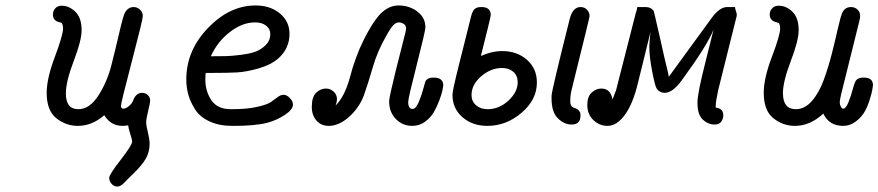

<svg xmlns="http://www.w3.org/2000/svg" viewBox="-20 -456 3216 703"><path d="M150.9 -116.2Q150.9 -168 180.9 -248Q210.9 -328.1 210.9 -352.1Q210.9 -360.8 208.5 -366.5Q206.1 -372.1 204.1 -373Q202.1 -374 195.8 -375Q173.8 -380.9 173.8 -402.8Q173.8 -416 182.4 -425.5Q190.9 -435.1 206.1 -435.1Q232.9 -435.1 255.9 -413.1Q278.8 -391.1 278.8 -345.2Q278.8 -308.1 250 -232.7Q221.2 -157.2 221.2 -113.8Q221.2 -55.7 267.1 -56.2Q308.1 -56.2 340.1 -106Q372.1 -155.8 387.5 -215.8Q402.8 -275.9 417 -337.4Q431.2 -398.9 438 -411.1Q450.2 -430.2 469.2 -430.2Q482.4 -430.2 492.7 -420.7Q502.9 -411.1 502.9 -397Q502.9 -384.8 462.9 -231.9Q422.9 -79.1 422.9 -68.8Q422.9 -57.6 432.1 -58.1Q439.9 -58.1 450.4 -66.2Q460.9 -74.2 466.8 -85.9Q476.6 -115.7 500 -116.2Q512.2 -116.2 521 -108.2Q529.8 -100.1 529.8 -86.9Q529.8 -80.1 522.5 -50Q515.1 -20 515.1 -6.8Q515.1 2 521.5 28.6Q527.8 55.2 527.8 69.8Q527.8 100.6 513.9 124.8Q500 148.9 470 178Q439.9 207 438 210Q422.9 227.1 409.2 227.1Q397 227.1 388.4 217Q379.9 207 379.9 195.1Q379.9 183.1 421.9 129.2Q463.9 75.2 463.9 62Q463.9 56.2 457 34.7Q450.2 13.2 449.2 2.9Q435.1 4.9 429.2 4.9Q385.3 4.9 361.8 -34.2Q316.9 4.9 265.1 4.9Q221.2 4.9 186 -23.2Q150.9 -51.3 150.9 -116.2Z M662.1 -165Q662.1 -271 741.5 -353.5Q820.8 -436 916 -436Q969.2 -436 1004.6 -407Q1040 -377.9 1040 -332Q1040 -277.8 998 -241.2Q971.2 -218.3 927 -205.6Q882.8 -192.9 848.4 -190.9Q814 -189 757.8 -189H733.9Q731.9 -187 731.9 -163.1Q731.9 -122.1 753.9 -89.1Q775.9 -56.2 825.7 -56.2H828.1Q884.3 -56.2 921.6 -64.7Q959 -73.2 971.9 -82.5Q984.9 -91.8 996.3 -100.3Q1007.8 -108.9 1018.1 -108.9Q1030.3 -108.9 1041.5 -96.9Q1052.7 -85 1052.7 -73.2Q1052.7 -55.2 1023.4 -35.6Q994.1 -16.1 960 -6.8Q914.1 5.4 830.1 4.9Q782.2 4.9 747.1 -11.5Q711.9 -27.8 694.3 -55.4Q676.8 -83 669.4 -110.1Q662.1 -137.2 662.1 -165ZM752 -250Q786.1 -250 807.6 -250.5Q829.1 -251 863.5 -255.4Q897.9 -259.8 918 -267.8Q938 -275.9 953.9 -292Q969.7 -308.1 969.7 -331.1Q969.7 -350.1 954.3 -362.1Q939 -374 914.1 -374Q867.2 -374 821.5 -338.6Q775.9 -303.2 752 -250Z M1121.6 -64.9Q1121.6 -101.1 1137.7 -116.5Q1153.8 -131.8 1172.9 -131.8Q1189 -131.8 1201.4 -120.8Q1213.9 -109.9 1213.9 -91.8Q1213.9 -85 1209 -69.8Q1242.2 -103 1260.7 -170.9Q1280.8 -248 1311.8 -310.1Q1342.8 -372.1 1369.6 -401.9Q1401.9 -436 1439 -436Q1479 -436 1508.3 -413.6Q1537.6 -391.1 1537.6 -356Q1537.6 -342.8 1506.1 -219.5Q1474.6 -96.2 1474.6 -83Q1474.6 -57.1 1490.7 -57.1Q1502 -57.1 1512 -79.6Q1522 -102.1 1529.3 -128.9Q1536.6 -155.8 1537.6 -158.2Q1546.4 -172.4 1565.9 -171.9H1567.9Q1603 -171.9 1603 -143.1Q1603 -140.1 1600.3 -126.5Q1597.7 -112.8 1589.1 -89.8Q1580.6 -66.9 1569.1 -46.4Q1557.6 -25.9 1536.6 -10.5Q1515.6 4.9 1489.7 4.9Q1453.6 4.9 1429.2 -20.5Q1404.8 -45.9 1404.8 -85Q1404.8 -99.1 1428.7 -195.8Q1446.8 -267.6 1463.9 -335Q1466.8 -347.2 1466.8 -352.1Q1466.8 -363.3 1457.8 -368.7Q1448.7 -374 1439.9 -374Q1430.2 -374 1419.9 -363.5Q1409.7 -353 1394 -324.2Q1361.8 -268.1 1344.7 -209Q1327.6 -149.9 1313.2 -109.4Q1298.8 -68.8 1266.6 -36.1Q1225.6 4.9 1183.6 4.9Q1155.8 4.9 1138.7 -14.6Q1121.6 -34.2 1121.6 -64.9Z M1636.7 -108.9Q1636.7 -125 1660.6 -219.2Q1684.6 -314.5 1704.6 -395Q1709.5 -415 1717.5 -422.6Q1725.6 -430.2 1741.7 -430.2H1742.7Q1776.9 -430.2 1776.9 -400.9Q1776.9 -394 1740.7 -251Q1780.8 -269 1818.8 -269Q1873 -269 1909.4 -237.1Q1945.8 -205.1 1945.8 -153.8Q1945.8 -90.8 1889.6 -43Q1833.5 4.9 1764.6 4.9Q1709.5 4.9 1673.1 -27.1Q1636.7 -59.1 1636.7 -108.9ZM1706.5 -107.9Q1706.5 -85 1723.1 -70.6Q1739.7 -56.2 1765.6 -56.2Q1807.6 -56.2 1841.6 -87.6Q1875.5 -119.1 1875.5 -154.8Q1875.5 -179.7 1859.1 -193.4Q1842.8 -207 1817.9 -207Q1776.9 -207 1741.7 -176.5Q1706.5 -146 1706.5 -107.9ZM1999.5 -95.2V-105Q1999.5 -122.1 2065.9 -386.2Q2077.1 -430.2 2105.5 -430.2Q2120.6 -430.2 2129.6 -420.2Q2138.7 -410.2 2138.7 -397Q2138.7 -392.1 2082.5 -166Q2081.5 -160.2 2076.7 -142.1Q2071.8 -124 2069.8 -111.6Q2067.9 -99.1 2067.9 -85Q2067.9 -64.9 2082.8 -61Q2097.7 -57.1 2103.5 -44.9Q2105.5 -42 2105.5 -33.2Q2105.5 0 2072.8 0Q2045.9 0 2022.7 -22.7Q1999.5 -45.4 1999.5 -95.2Z M2130.4 -71.8Q2130.4 -102.5 2146.5 -117.2Q2162.6 -131.8 2181.6 -131.8Q2215.8 -131.8 2222.7 -91.8L2235.8 -126L2307.6 -407.2L2311.5 -419.9L2313.5 -430.2H2341.8Q2356.9 -430.2 2364.7 -424.6Q2372.6 -418.9 2374 -414.1Q2375.5 -409.2 2378.4 -396Q2389.6 -349.1 2398.7 -308.1Q2407.7 -267.1 2412.1 -247.6Q2416.5 -228 2420.7 -211.9Q2424.8 -195.8 2426.3 -188.5Q2427.7 -181.2 2428.7 -174.8L2586.4 -391.1Q2615.2 -430.2 2642.6 -430.2H2671.4Q2671.4 -423.3 2674.6 -415.3Q2677.7 -407.2 2677.7 -401.9Q2677.7 -396 2674.8 -387.2L2609.4 -125Q2600.6 -84 2600.6 -68.8V-62Q2628.4 -59.1 2628.4 -33.2Q2628.4 -22 2621.1 -11Q2613.8 0 2596.7 0Q2572.8 0 2553.2 -18.1Q2533.7 -36.1 2533.7 -80.1Q2533.7 -114.3 2562.3 -226.1Q2590.8 -337.9 2592.8 -348.1Q2570.8 -291 2475.6 -161.1Q2442.4 -116.2 2414.6 -116.2Q2394.5 -116.2 2383.8 -132.8Q2377.9 -142.6 2367.7 -195.8Q2357.4 -249 2357.4 -286.1Q2357.4 -297.4 2361.8 -338.9Q2360.8 -335.9 2316.4 -154.8Q2298.3 -77.6 2268.6 -36.4Q2238.8 4.9 2204.6 4.9Q2174.8 4.9 2152.6 -16.4Q2130.4 -37.6 2130.4 -71.8Z M2776.4 -116.2Q2776.4 -169.4 2806.4 -248.3Q2836.4 -327.1 2836.4 -351.1Q2836.4 -360.8 2834.5 -366Q2832.5 -371.1 2830.6 -372.1Q2828.6 -373 2821.3 -375Q2798.3 -380.9 2798.3 -402.8Q2798.3 -408.7 2800.5 -415.3Q2802.7 -421.9 2810.5 -428.5Q2818.4 -435.1 2831.5 -435.1Q2858.4 -435.1 2881.3 -413.1Q2904.3 -391.1 2904.3 -345.2Q2904.3 -308.1 2875.5 -232.7Q2846.7 -157.2 2846.7 -115.2Q2846.7 -56.2 2893.6 -56.2Q2926.8 -56.2 2953.1 -86.7Q2979.5 -117.2 2996.6 -164.6Q3013.7 -211.9 3025.6 -259Q3037.6 -306.2 3047.6 -350.6Q3057.6 -395 3063.5 -408.2Q3073.2 -430.2 3095.7 -430.2Q3109.9 -430.2 3119.6 -421.1Q3129.4 -412.1 3129.4 -397.9Q3129.4 -389.2 3125.5 -375L3059.6 -109.9Q3054.7 -87.9 3054.7 -82Q3054.7 -73.2 3058.6 -65.7Q3062.5 -58.1 3067.4 -58.1Q3077.1 -58.1 3086.4 -81.1Q3095.7 -104 3103 -131.6Q3110.4 -159.2 3116.7 -164.1Q3124.5 -171.9 3141.6 -171.9H3143.6Q3176.8 -171.9 3176.3 -143.1Q3175.3 -137.2 3173.8 -127.2Q3172.4 -117.2 3164.6 -91.6Q3156.7 -65.9 3145.5 -46.4Q3134.3 -26.9 3113.3 -11Q3092.3 4.9 3067.4 4.9Q3015.6 4.9 2994.6 -40Q2945.8 4.9 2890.6 4.9Q2846.7 4.9 2811.5 -23.2Q2776.4 -51.3 2776.4 -116.2Z"/></svg>

Font: CMU Typewriter Text
Style: Italic
Weight: 500
Italic angle: -14.04°
Version: Version 0.7.0